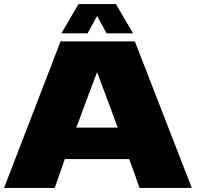

<svg xmlns="http://www.w3.org/2000/svg" viewBox="-20 -931 983 951"><path d="M671 0Q652 -57 620 -143H301L251 0H0L280 -726H648L930 0ZM563 -299Q525 -404 485 -509L461 -574Q426 -483 358 -299ZM554 -911 639 -766H508L461 -852L414 -766H284L369 -911Z"/></svg>

Font: Mantou Sans
Style: Regular
Weight: 400
Designer: Mant0u / artakana
Foundry: Mant0u / artakana
Version: Version 1.001;October 22, 2023;FontCreator 14.0.0.2901 64-bi